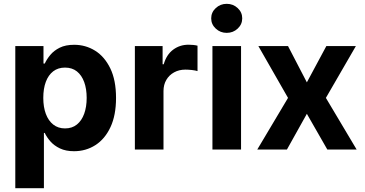

<svg xmlns="http://www.w3.org/2000/svg" viewBox="-20 -789 1927 1013"><path d="M60.7 204.1V-545.9H209.4V-453.7H216.2Q226.4 -476.1 245.3 -499Q264.3 -522 295.1 -537.4Q325.9 -552.7 371.5 -552.7Q431.5 -552.7 481.6 -521.7Q531.6 -490.6 561.9 -428.3Q592.2 -365.9 592.2 -272.1Q592.2 -181 562.9 -118.3Q533.6 -55.6 483.4 -23.4Q433.2 8.8 370.7 8.8Q327 8.8 296.2 -6Q265.5 -20.7 246.1 -42.8Q226.7 -64.9 216.2 -87.5H211.7V204.1ZM323 -111.5Q360.4 -111.5 385.7 -132Q411 -152.4 424.2 -188.8Q437.3 -225.2 437.3 -272.5Q437.3 -319.8 424.3 -355.8Q411.2 -391.8 386 -412.1Q360.7 -432.4 323 -432.4Q286.4 -432.4 260.8 -412.8Q235.3 -393.2 221.8 -357.3Q208.4 -321.4 208.4 -272.5Q208.4 -224.1 221.9 -188Q235.4 -151.9 261.1 -131.7Q286.8 -111.5 323 -111.5Z M691.6 0V-545.9H837.9V-450H843.8Q858.6 -501.1 893.8 -527.1Q929 -553.1 974.6 -553.1Q985.9 -553.1 999 -551.9Q1012.1 -550.6 1022.1 -548V-413.9Q1011.5 -417.5 992.7 -419.6Q973.9 -421.7 958 -421.7Q924.9 -421.7 898.6 -407.3Q872.4 -392.9 857.5 -367.4Q842.6 -342 842.6 -308.4V0Z M1100.8 0V-545.9H1251.8V0ZM1176.2 -615.6Q1142.4 -615.6 1118.4 -638.1Q1094.3 -660.5 1094.3 -692.2Q1094.3 -724.1 1118.4 -746.4Q1142.4 -768.8 1176.2 -768.8Q1210 -768.8 1234 -746.4Q1258 -724.1 1258 -692.3Q1258 -660.5 1234 -638.1Q1210 -615.6 1176.2 -615.6Z M1499.6 -545.9 1599 -354.5 1701.8 -545.9H1857.6L1699.4 -272.5L1861.7 0H1707L1599 -188.5L1493.8 0H1337.3L1499.6 -272.5L1343.2 -545.9Z"/></svg>

Font: Inter V
Style: 
Weight: 400
Designer: Rasmus Andersson
Foundry: rsms
Version: Version 4.000;git-a3f224843